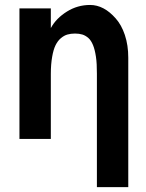

<svg xmlns="http://www.w3.org/2000/svg" viewBox="-20 -558 587 771"><path d="M184.1 0V-261.7C184.1 -287.6 186 -310.5 189.5 -330.1C192.9 -349.6 197.3 -364.7 203.1 -376.5C209 -388.2 215.8 -397.5 224.6 -404.8C233.4 -412.1 242.2 -417 251 -419.4C259.8 -421.9 270 -423.3 281.2 -423.3C292.5 -423.3 302.2 -421.9 310.5 -419.4C318.8 -417 327.1 -412.1 335 -405.3C342.8 -398.4 348.6 -388.7 353.5 -377C358.4 -365.2 362.3 -349.6 365.2 -330.6C368.2 -311.5 369.1 -288.6 369.1 -262.2V-209.5V193.4H495.1V-206.5V-326.2C495.1 -359.4 490.7 -389.6 481.4 -417.5C472.2 -445.3 459.5 -467.3 444.3 -484.4C429.2 -501.5 413.1 -515.1 395.5 -524.4C377.9 -533.7 359.9 -538.1 341.8 -538.1C308.1 -538.1 277.3 -529.3 249 -511.7C220.7 -494.1 198.7 -472.2 184.1 -445.3V-524.4H58.1V0Z"/></svg>

Font: Tuffy
Style: Bold
Weight: 700
Designer: Thatcher Ulrich, Karoly Barta, Michael Everson
Version: Version 001.270